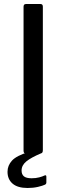

<svg xmlns="http://www.w3.org/2000/svg" viewBox="-20 -762 330 953"><path d="M181.3 -742Q192.7 -742 192.7 -729V-16.7Q192.7 -7.2 189.1 -3.6Q185.4 0 175 0H112.3Q102.9 0 99.9 -3.1Q96.9 -6.2 96.9 -14.1V-728.4Q96.9 -742 108.7 -742ZM17.3 90.6Q17.3 59.6 39.6 35.1Q62 10.7 123.6 -8.2L185.6 -1.7Q134 20 110.5 39.3Q87.1 58.7 87.1 84.4Q87.1 103.7 98.8 113.3Q110.5 122.8 136.9 122.8Q158.2 122.8 174.8 118.3Q191.5 113.8 199.4 109.7Q210.1 104.3 210.1 114.9V143.7Q210.1 150.6 203.8 154.4Q192.2 160 168.4 165.6Q144.5 171.1 117.2 171.1Q67.6 171.1 42.4 149.4Q17.3 127.7 17.3 90.6Z"/></svg>

Font: Libre Franklin Thin
Style: Regular
Weight: 100
Designer: Pablo Impallari, Rodrigo Fuenzalida, Nhung Nguyen
Foundry: Impallari Type
Version: Version 3.000